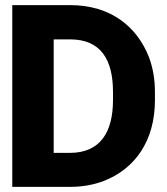

<svg xmlns="http://www.w3.org/2000/svg" viewBox="-20 -731 653 751"><path d="M28 0H253C302 0 347 -8 388 -24C507 -71 586 -179 586 -339V-371C586 -422 578 -467 562 -509C516 -625 415 -711 254 -711H28ZM190 -133V-577H254C375 -577 422 -497 422 -371V-340C422 -215 373 -133 253 -133Z"/></svg>

Font: Asimov Pro
Style: Blk
Weight: 900
Designer: Google
Version: Version 2.000980; 2014